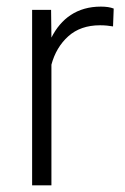

<svg xmlns="http://www.w3.org/2000/svg" viewBox="-20 -558 377 578"><path d="M322.3 -532.2C312.5 -536.1 299.8 -538.1 283.7 -538.1C211.9 -538.1 163.6 -502 134.8 -444.8L133.8 -528.3H76.7V0H134.8V-363.3C144 -397.9 161.1 -426.8 185.5 -448.7C210 -470.7 241.7 -481.9 281.2 -481.9C296.4 -481.9 308.1 -480.5 320.3 -478.5Z"/></svg>

Font: Vazirmatn ExtraLight
Style: Regular
Weight: 200
Designer: Saber Rastikerdar
Foundry: Saber Rastikerdar
Version: Version 33.003